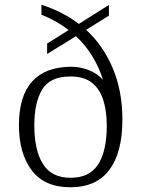

<svg xmlns="http://www.w3.org/2000/svg" viewBox="-20 -781 596 811"><path d="M277 10Q168 10 114 -61.5Q60 -133 60 -252Q60 -375 116 -437Q172 -499 282 -499Q318 -499 354.5 -485Q391 -471 415 -444Q380 -554 301 -628L179 -553V-597L270 -654Q220 -693 155 -719V-761Q198 -747 238 -727Q278 -707 313 -680L440 -760V-715L344 -655Q415 -590 456 -493.5Q497 -397 497 -276Q497 -137 442 -63.5Q387 10 277 10ZM278 -30Q358 -30 394.5 -86.5Q431 -143 431 -251Q431 -312 416 -359Q401 -406 367.5 -432Q334 -458 277 -458Q192 -458 158.5 -403.5Q125 -349 125 -251Q125 -146 161.5 -88Q198 -30 278 -30Z"/></svg>

Font: Noto Serif Sinhala Light
Style: Regular
Weight: 300
Designer: Jelle Bosma - Monotype Design Team
Foundry: Monotype Imaging Inc.
Version: Version 2.007; ttfautohint (v1.8.4.7-5d5b)